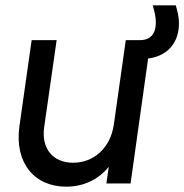

<svg xmlns="http://www.w3.org/2000/svg" viewBox="-20 -690 693 722"><path d="M229 12C293 12 350 -14 389 -63L380 0H471L537 -470C609 -479 653 -528 653 -603C653 -624 648 -647 641 -670H554C562 -645 566 -624 566 -606C566 -552 535 -539 506 -539H453L408 -221C395 -133 332 -78 255 -78C180 -78 135 -130 146 -211L193 -539H99L53 -215C34 -78 109 12 229 12Z"/></svg>

Font: Mluvka Medium
Style: Italic
Weight: 500
Italic angle: -8°
Designer: Modified by Jiří Krblich, Original typeface by Gumpita Rahayu
Foundry: Gumpita Rahayu & Jiří Krblich
Version: Version 2.000;Glyphs 3.1.1 (3134)